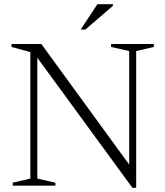

<svg xmlns="http://www.w3.org/2000/svg" viewBox="-20 -878 780 908"><path d="M123.5 -33.5V-631.5L34.5 -656V-670H175.5L591 -99.5V-636.5L505 -656V-670H707.5V-656L624 -636.5V10H606L156.5 -605V-33.5L242 -14V0H40V-14ZM361.5 -738 440.5 -858H514V-850.5L383.5 -738Z"/></svg>

Font: Newsreader Text Light
Style: Regular
Weight: 300
Designer: Hugues Gentile
Foundry: Production Type
Version: Version 1.001